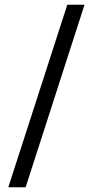

<svg xmlns="http://www.w3.org/2000/svg" viewBox="-20 -731 411 812"><path d="M88.4 61H15.1L264.6 -710.9H337.4Z"/></svg>

Font: Roboto Condensed
Style: Regular
Weight: 400
Designer: Google
Version: Version 2.001047; 2015